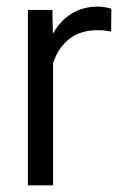

<svg xmlns="http://www.w3.org/2000/svg" viewBox="-20 -555 360 575"><path d="M63.5 -525.3H136.8L138.3 -453.5Q159.5 -492.3 193.8 -513.8Q228 -535.3 274.3 -535.3Q283.8 -535.3 295.9 -533Q308 -530.8 313.5 -528.8L312.8 -460.7Q306.3 -461.7 299.5 -462.7Q290.3 -464.5 271.3 -464.5Q220.3 -464.5 186.9 -437.9Q153.5 -411.2 139 -366V0H63.5Z"/></svg>

Font: FreesentationVF
Style: Regular
Weight: 400
Designer: glyphs from Roboto by Christian Robertson / Hangul glyphs from Noto Sans CJK(Source Han Sans) by Jang Soo-young and Kang
Foundry: PT&
Version: Version 2.001;Glyphs 3.3.1 (3343)